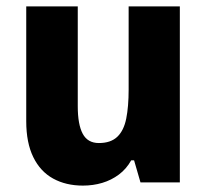

<svg xmlns="http://www.w3.org/2000/svg" viewBox="-20 -570 646 600"><path d="M542 -550V0H419L399 -69H390Q375 -42 351.5 -24.5Q328 -7 299.5 1.5Q271 10 239 10Q186 10 146 -12Q106 -34 84 -79Q62 -124 62 -191V-550H223V-238Q223 -181 238.5 -152Q254 -123 289 -123Q326 -123 346.5 -142.5Q367 -162 374.5 -199.5Q382 -237 382 -290V-550Z"/></svg>

Font: Noto Sans Khmer SemiCondensed ExtraBold
Style: Regular
Weight: 800
Width: 4
Designer: Danh Hong and the Monotype Design Team
Foundry: Monotype Imaging Inc.
Version: Version 2.004